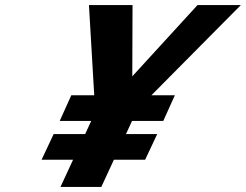

<svg xmlns="http://www.w3.org/2000/svg" viewBox="-20 -734 976 762"><path d="M506 -714H333L354 -356H263L217 -254H342L318 -202H193L145 -100H270L220 8H382L432 -100H556L604 -202H480L504 -254H628L674 -356H581L936 -714H764L505 -431Z"/></svg>

Font: Passageway
Style: BdSuIt
Weight: 700
Foundry: Ascender Corporation
Version: Version 1.11